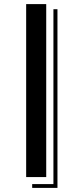

<svg xmlns="http://www.w3.org/2000/svg" viewBox="-20 -667 397 935"><path d="M107.4 -647H205.1V195.3H107.4ZM240.2 229.5V-622.1H259.8V248H136.7V229.5Z"/></svg>

Font: Vast Shadow
Style: Regular
Weight: 400
Designer: Nicole Fally
Foundry: Nicole Fally
Version: Version 1.002